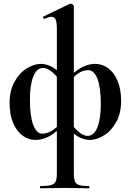

<svg xmlns="http://www.w3.org/2000/svg" viewBox="-20 -745 708 1040"><path d="M199 263Q238 263 256.5 257.5Q275 252 281.5 238Q288 224 288 194V-589Q288 -624 281.5 -639Q275 -654 258 -654Q245 -654 221 -643H220Q216 -643 214 -648.5Q212 -654 214 -655L358 -724Q360 -725 363 -725Q368 -725 374 -720.5Q380 -716 380 -712V194Q380 224 386 238Q392 252 409 257.5Q426 263 462 263Q464 263 464 269Q464 275 462 275Q429 275 409 274L335 273L255 274Q235 275 199 275Q196 275 196 269Q196 263 199 263ZM32 -187Q32 -255 59 -303Q86 -351 125.5 -375Q165 -399 202 -399Q232 -399 265.5 -380.5Q299 -362 331 -316L322 -275Q300 -321 269.5 -349Q239 -377 213 -377Q179 -377 160.5 -331Q142 -285 142 -206Q142 -116 160 -68.5Q178 -21 209 -21Q238 -21 265.5 -40Q293 -59 315 -87L330 -77Q286 -28 248 -7.5Q210 13 173 13Q134 13 102 -10.5Q70 -34 51 -79.5Q32 -125 32 -187ZM337 -70 346 -111Q368 -66 398.5 -37.5Q429 -9 455 -9Q489 -9 507.5 -55Q526 -101 526 -180Q526 -270 508 -317.5Q490 -365 458 -365Q429 -365 402 -346Q375 -327 353 -299L338 -309Q382 -358 420 -378.5Q458 -399 495 -399Q534 -399 566 -375.5Q598 -352 617 -306.5Q636 -261 636 -199Q636 -131 609 -83Q582 -35 542.5 -11Q503 13 465 13Q436 13 402.5 -5.5Q369 -24 337 -70Z"/></svg>

Font: Cormorant Infant
Style: Bold
Weight: 700
Designer: Christian Thalmann (Catharsis Fonts)
Foundry: Catharsis Fonts
Version: Version 4.000